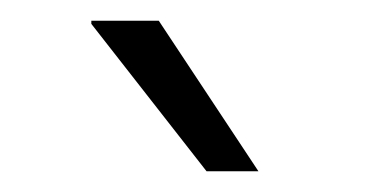

<svg xmlns="http://www.w3.org/2000/svg" viewBox="-20 -740 373 185"><path d="M179 -575H229L133 -720H68V-717L179 -575Z"/></svg>

Font: ChivoLight
Style: Regular
Weight: 300
Designer: Hector Gatti
Foundry: Omnibus-Type
Version: Version 1.004;PS 001.004;hotconv 1.0.88;makeotf.lib2.5.64775